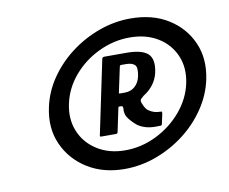

<svg xmlns="http://www.w3.org/2000/svg" viewBox="-62 -777 790 661"><g transform="rotate(-10 333.0 -446.5)"><path d="M324 -193Q249 -193 194 -227.5Q139 -262 113.5 -319.5Q88 -377 103 -447Q114 -500 145.5 -546Q177 -592 222.5 -626.5Q268 -661 322 -680.5Q376 -700 432 -700Q509 -700 563.5 -666Q618 -632 643 -575Q668 -518 653 -447Q642 -395 610.5 -348.5Q579 -302 534 -267.5Q489 -233 435 -213Q381 -193 324 -193ZM337 -256Q394 -256 446.5 -282Q499 -308 535.5 -351.5Q572 -395 583 -447Q594 -500 575.5 -543Q557 -586 516 -611Q475 -636 418 -636Q362 -636 309.5 -611Q257 -586 220.5 -543Q184 -500 173 -447Q162 -395 180 -351.5Q198 -308 239.5 -282Q281 -256 337 -256ZM264 -317Q257 -317 259 -322L313 -580Q315 -586 321 -586H398Q453 -586 473.5 -566.5Q494 -547 484 -501Q479 -479 465.5 -461Q452 -443 431 -430Q425 -425 421 -421Q417 -417 419 -409Q423 -398 428 -389.5Q433 -381 442 -376Q448 -372 457 -369Q466 -366 479 -366Q483 -366 483.5 -365Q484 -364 484 -360L476 -323Q475 -319 472.5 -318.5Q470 -318 454 -318Q434 -318 419 -322.5Q404 -327 392 -335Q377 -347 364.5 -363Q352 -379 355 -401Q355 -401 354 -404.5Q353 -408 350 -408H341Q339 -408 338 -403L321 -322Q320 -317 314 -317ZM349 -455Q348 -452 352 -452H370Q390 -452 404.5 -464.5Q419 -477 424 -500Q430 -530 420.5 -539Q411 -548 389 -548H372Q370 -548 368 -544Z"/></g></svg>

Font: Glory
Style: Bold Italic
Weight: 700
Italic angle: -12°
Version: Version 1.011